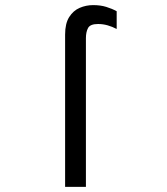

<svg xmlns="http://www.w3.org/2000/svg" viewBox="-20 -732 656 752"><path d="M235 0V-596.5Q235 -640 251 -665.2Q267 -690.5 292 -701.2Q317 -712 345 -712Q373.5 -712 396.2 -705Q419 -698 437 -688V-618.5Q420 -627.5 401.5 -632.8Q383 -638 364 -638Q333.5 -638 325 -622.5Q316.5 -607 316.5 -582.5V0Z"/></svg>

Font: Overpass Mono
Style: Regular
Weight: 400
Designer: Delve Withrington, Dave Bailey
Foundry: Delve Fonts LLC
Version: Version 4.000